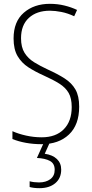

<svg xmlns="http://www.w3.org/2000/svg" viewBox="-20 -744 479 1004"><path d="M394 -186Q394 -91 340.5 -40.5Q287 10 197 10Q155 10 116 3Q77 -4 45 -17V-58Q76 -44 116.5 -35Q157 -26 198 -26Q272 -26 313.5 -68Q355 -110 355 -184Q355 -230 339 -258Q323 -286 290.5 -306.5Q258 -327 209 -349Q164 -369 128.5 -392Q93 -415 72 -450.5Q51 -486 51 -543Q51 -631 104.5 -677.5Q158 -724 241 -724Q281 -724 317.5 -715Q354 -706 383 -692L368 -659Q334 -675 301 -681.5Q268 -688 241 -688Q172 -688 131 -650.5Q90 -613 90 -544Q90 -497 108.5 -467.5Q127 -438 158.5 -418.5Q190 -399 231 -380Q282 -357 318.5 -333.5Q355 -310 374.5 -276Q394 -242 394 -186ZM300 143Q300 188 269 214Q238 240 186 240Q157 240 135 234V204Q158 210 184 210Q220 210 243 193Q266 176 266 144Q266 111 241 97.5Q216 84 173 82L210 0H241L214 60Q255 66 277.5 87.5Q300 109 300 143Z"/></svg>

Font: Noto Sans Telugu Condensed ExtraLight
Style: Regular
Weight: 200
Width: 3
Designer: Jelle Bosma - Monotype Design Team
Foundry: Monotype Imaging Inc.
Version: Version 2.005; ttfautohint (v1.8.4.7-5d5b)